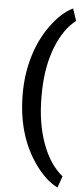

<svg xmlns="http://www.w3.org/2000/svg" viewBox="-66 -831 480 1092"><g transform="rotate(5 174.5 -285.0)"><path d="M62.5 -289.1Q62.5 -401.9 92.8 -503.2Q123 -604.5 181.6 -684.3Q240.2 -764.2 305.7 -796.4L329.1 -727.1Q260.3 -674.8 217.5 -567.6Q174.8 -460.4 170.9 -322.3L170.4 -280.3Q170.4 -132.3 212.2 -16.4Q253.9 99.6 329.1 160.2L305.7 226.1Q240.2 193.8 181.4 113.5Q122.6 33.2 92.5 -67.6Q62.5 -168.5 62.5 -289.1Z"/></g></svg>

Font: Roboto Medium
Style: Regular
Weight: 500
Designer: Google
Version: Version 2.134; 2016; ttfautohint (v1.6)